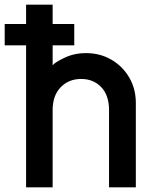

<svg xmlns="http://www.w3.org/2000/svg" viewBox="-49 -787 649 817"><path d="M62 -594H-29V-685H62V-767H175V-685H267V-594H175V-509Q182 -520 224 -540.5Q266 -561 317 -561Q377 -561 425 -533Q473 -505 501 -457Q529 -409 529 -349V10H415V-319Q415 -381 382 -416Q349 -451 296 -451Q243 -451 209 -415.5Q175 -380 175 -319V10H62Z"/></svg>

Font: BLUETTI 2.0 Medium
Style: Italic
Weight: 500
Designer: Stijn de Vries
Foundry: tokotype
Version: Version 2.005;October 31, 2023;FontCreator 14.0.0.2814 64-bi